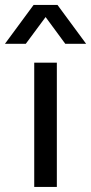

<svg xmlns="http://www.w3.org/2000/svg" viewBox="-82 -740 362 760"><path d="M53.5 0H143V-492H53.5ZM51 -720.5 -62.5 -566.5H20L98.5 -672.5L176.5 -566.5H259L145.5 -720.5Z"/></svg>

Font: MCL Standard
Style: Regular
Weight: 400
Designer: Květoslav Bartoš
Foundry: Florian Karsten
Version: Version 1.001;Glyphs 3.2.3 (3260)